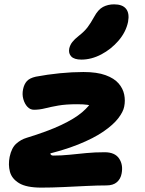

<svg xmlns="http://www.w3.org/2000/svg" viewBox="-20 -845 661 875"><path d="M168.4 10Q100.4 10 67 -10.3Q33.6 -30.6 25.2 -62.5Q16.8 -94.4 24 -130.4Q32.6 -171 53.9 -190.1Q75.2 -209.2 101 -216.8Q197.2 -246.2 258.4 -275.1Q319.6 -304 354 -333.2Q388.4 -362.4 405.2 -393.4L432.2 -343.2Q419.8 -353.2 408.2 -358.9Q396.6 -364.6 378.9 -367.3Q361.2 -370 331.2 -370Q279.8 -370 245.4 -363.9Q211 -357.8 185.3 -351.3Q159.6 -344.8 134.8 -344.8Q117.6 -344.8 105 -358.2Q92.4 -371.6 86.3 -393.3Q80.2 -415 85.2 -438.4Q89.8 -461 102.3 -475.1Q114.8 -489.2 143.4 -495.6Q196.2 -505.6 252.5 -511.2Q308.8 -516.8 360.2 -516.8Q422 -516.8 461.3 -502.4Q500.6 -488 520.6 -464.7Q540.6 -441.4 546.1 -413.7Q551.6 -386 546 -359.2Q541.6 -335.6 519 -306.1Q496.4 -276.6 451.8 -245.8Q407.2 -215 336.4 -186.5Q265.6 -158 163.4 -134.8L212.6 -162.8Q207.6 -149 210.3 -142.5Q213 -136 223.4 -136Q260 -136 296.9 -139.8Q333.8 -143.6 372.9 -147.4Q412 -151.2 457 -151.2Q503.4 -151.2 522.7 -122.7Q542 -94.2 534.2 -54Q529.8 -29.8 512.8 -14.9Q495.8 0 465 0Q425.4 0 374.3 2.5Q323.2 5 269.2 7.5Q215.2 10 168.4 10ZM351 -573.4Q318.4 -573.4 304.8 -587.6Q291.2 -601.8 295.6 -624Q299.4 -640.4 309.6 -653.5Q319.8 -666.6 339 -681.6Q364.6 -701.6 378.9 -720.5Q393.2 -739.4 408.6 -767.4Q427 -801.6 449.5 -813.4Q472 -825.2 500 -825.2Q538.2 -825.2 554.5 -804.8Q570.8 -784.4 563.6 -745.4Q554 -699.2 520.4 -660Q486.8 -620.8 441.7 -597.1Q396.6 -573.4 351 -573.4Z"/></svg>

Font: Shantell Sans Light
Style: Italic
Weight: 300
Italic angle: -11°
Designer: Stephen Nixon, Anya Danilova, Shantell Martin
Foundry: Arrow Type
Version: Version 1.008;[ac192a2d6]